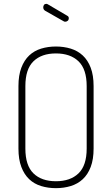

<svg xmlns="http://www.w3.org/2000/svg" viewBox="-20 -973 583 999"><path d="M271 6Q230 6 194 -5Q158 -16 132 -40.5Q106 -65 91 -104.5Q76 -144 76 -200V-525Q76 -581 91 -620.5Q106 -660 132 -684.5Q158 -709 194 -720Q230 -731 271 -731Q312 -731 348 -720Q384 -709 410.5 -684.5Q437 -660 452 -620.5Q467 -581 467 -525V-200Q467 -144 452 -104.5Q437 -65 410.5 -40.5Q384 -16 348 -5Q312 6 271 6ZM431 -525Q431 -613 388.5 -654Q346 -695 271 -695Q196 -695 154 -654Q112 -613 112 -525V-200Q112 -112 154 -71Q196 -30 271 -30Q346 -30 388.5 -71Q431 -112 431 -200ZM215 -917Q205 -923 205 -935Q205 -942 209 -947.5Q213 -953 221 -953Q224 -953 228 -951L330 -891Q338 -887 338 -878Q338 -870 332.5 -865Q327 -860 319 -860Q314 -860 310 -863Z"/></svg>

Font: AkaAcidDosis
Style: ExtraLight
Weight: 250
Designer: Edgar Tolentino, Pablo Impallari, Igino Marini, Aka-Acid
Foundry: Edgar Tolentino, Pablo Impallari, Igino Marini, Aka-Acid
Version: Version 1.007